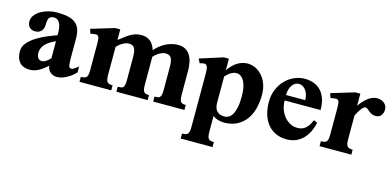

<svg xmlns="http://www.w3.org/2000/svg" viewBox="-54 -638 2225 1089"><g transform="rotate(15 1058.0 -93.0)"><path d="M374 -48.8Q369.1 -43 358.4 -33.7Q347.7 -24.4 333.3 -15.4Q318.8 -6.3 301.5 0.2Q284.2 6.8 266.1 6.8Q254.4 6.8 244.1 2.7Q233.9 -1.5 226.3 -8.5Q218.8 -15.6 214.4 -24.7Q210 -33.7 210 -43.9Q197.8 -33.7 185.8 -24.4Q173.8 -15.1 161.1 -8.1Q148.4 -1 134.5 2.9Q120.6 6.8 105 6.8Q67.4 6.8 47.1 -16.1Q26.9 -39.1 26.9 -80.1Q26.9 -107.9 46.1 -130.4Q65.4 -152.8 93.5 -170.4Q121.6 -188 153.3 -201.2Q185.1 -214.4 210 -223.1V-236.8Q210 -253.9 207.3 -268.3Q204.6 -282.7 199.2 -293.2Q193.8 -303.7 185.3 -309.6Q176.8 -315.4 165 -315.4Q146 -315.4 137.7 -304.4Q129.4 -293.5 129.4 -262.2Q129.4 -253.9 127 -244.9Q124.5 -235.8 118.9 -228.5Q113.3 -221.2 104 -216.3Q94.7 -211.4 80.6 -211.4Q60.1 -211.4 47.6 -223.6Q35.2 -235.8 35.2 -257.3Q35.2 -278.8 48.6 -295.7Q62 -312.5 82.5 -324Q103 -335.4 127.2 -341.3Q151.4 -347.2 172.9 -347.2Q211.9 -347.2 239.3 -341.1Q266.6 -335 283.7 -321Q300.8 -307.1 308.3 -285.2Q315.9 -263.2 315.9 -231.9V-131.8Q315.9 -117.7 316.2 -102.5Q316.4 -87.4 317.9 -77.6Q318.8 -70.8 322.3 -65.2Q325.7 -59.6 334 -59.6Q337.9 -59.6 343.8 -62.5Q349.6 -65.4 355.5 -69.3Q361.3 -73.2 366.5 -77.4Q371.6 -81.5 374 -84.5ZM210 -188Q186.5 -177.7 171.1 -166.7Q155.8 -155.8 146.7 -144.5Q137.7 -133.3 134 -121.3Q130.4 -109.4 130.4 -97.2Q130.4 -81.5 138.2 -69.8Q146 -58.1 160.6 -58.1Q172.9 -58.1 185.8 -66.9Q198.7 -75.7 210 -87.9Z M831.1 0V-29.3Q842.8 -29.3 850.6 -30.5Q858.4 -31.7 863 -37.1Q867.7 -42.5 869.6 -52.7Q871.6 -63 871.6 -81.5V-213.9Q871.6 -250.5 862.3 -266.4Q853 -282.2 829.6 -282.2Q814 -282.2 795.7 -272.2Q777.3 -262.2 760.7 -244.1V-81.1Q760.7 -64.9 762.5 -54.7Q764.2 -44.4 768.6 -38.8Q772.9 -33.2 780.3 -31.2Q787.6 -29.3 798.8 -29.3V0H615.2V-29.3Q627 -29.3 634.8 -30.5Q642.6 -31.7 647.2 -37.1Q651.9 -42.5 653.8 -52.7Q655.8 -63 655.8 -81.5V-214.4Q655.8 -251 646.5 -266.6Q637.2 -282.2 613.8 -282.2Q598.1 -282.2 579.8 -272.2Q561.5 -262.2 544.9 -244.1V-81.5Q544.9 -65.4 546.9 -55.2Q548.8 -44.9 553.2 -39.3Q557.6 -33.7 565.4 -31.5Q573.2 -29.3 585 -29.3V0H398.4V-29.3Q411.1 -29.3 419.2 -31.5Q427.2 -33.7 431.9 -39.3Q436.5 -44.9 438.2 -55.2Q439.9 -65.4 439.9 -81.5V-234.4Q439.9 -263.7 435.5 -273.9Q431.2 -284.2 419.4 -284.2Q413.1 -284.2 403.3 -282.7Q393.6 -281.2 387.7 -278.8L378.9 -306.2L515.6 -347.2H544.9V-285.6Q561 -296.4 574.5 -307.4Q587.9 -318.4 602.3 -327.1Q616.7 -335.9 632.8 -341.6Q648.9 -347.2 669.9 -347.2Q688 -347.2 701.4 -342.3Q714.8 -337.4 724.9 -328.6Q734.9 -319.8 741.7 -307.6Q748.5 -295.4 752.9 -280.8Q764.6 -294.4 779.1 -306.4Q793.5 -318.4 810.1 -327.4Q826.7 -336.4 845.7 -341.8Q864.7 -347.2 885.7 -347.2Q913.1 -347.2 930.7 -335.9Q948.2 -324.7 958.5 -306.6Q968.8 -288.6 972.9 -265.9Q977.1 -243.2 977.1 -220.2V-81.5Q977.1 -65.4 978.8 -55.2Q980.5 -44.9 984.9 -39.1Q989.3 -33.2 996.3 -31.2Q1003.4 -29.3 1014.6 -29.3V0Z M1417.5 -196.8Q1417.5 -152.8 1407.5 -114.7Q1397.5 -76.7 1376.5 -48.8Q1355.5 -21 1323.7 -4.9Q1292 11.2 1248.5 11.2Q1231.9 11.2 1212.9 5.4Q1193.8 -0.5 1183.1 -10.3V80.6Q1183.1 97.7 1185.1 107.9Q1187 118.2 1191.4 123.5Q1195.8 128.9 1203.6 130.9Q1211.4 132.8 1223.1 132.8V162.1H1036.1V132.8Q1049.3 132.8 1057.6 130.4Q1065.9 127.9 1070.3 122.1Q1074.7 116.2 1076.4 106.2Q1078.1 96.2 1078.1 80.6V-233.4Q1078.1 -262.2 1072.5 -272.7Q1066.9 -283.2 1056.2 -283.2Q1049.3 -283.2 1043 -281.7Q1036.6 -280.3 1029.8 -277.8L1017.1 -302.7L1153.8 -346.2H1183.1V-278.8Q1209.5 -315.4 1237.1 -331.3Q1264.6 -347.2 1293.9 -347.2Q1317.9 -347.2 1340.1 -336.7Q1362.3 -326.2 1379.6 -306.6Q1397 -287.1 1407.2 -259.3Q1417.5 -231.4 1417.5 -196.8ZM1309.1 -159.7Q1309.1 -181.6 1305.7 -202.9Q1302.2 -224.1 1294.7 -241Q1287.1 -257.8 1274.9 -268.1Q1262.7 -278.3 1245.6 -278.3Q1232.4 -278.3 1216.8 -269.8Q1201.2 -261.2 1183.1 -242.2V-87.4Q1183.1 -55.2 1198.7 -38.8Q1214.4 -22.5 1242.7 -22.5Q1255.4 -22.5 1267.3 -29.1Q1279.3 -35.6 1288.6 -51.3Q1297.9 -66.9 1303.5 -93.5Q1309.1 -120.1 1309.1 -159.7Z M1760.7 -124.5Q1755.4 -99.1 1744.4 -74.7Q1733.4 -50.3 1715.8 -31.2Q1698.2 -12.2 1673.8 -0.5Q1649.4 11.2 1617.2 11.2Q1581.1 11.2 1552.7 -1.7Q1524.4 -14.6 1504.9 -38.6Q1485.4 -62.5 1475.3 -95.5Q1465.3 -128.4 1465.3 -168.9Q1465.3 -210 1479.7 -243.2Q1494.1 -276.4 1517.3 -299.6Q1540.5 -322.8 1569.8 -335.2Q1599.1 -347.7 1629.4 -347.7Q1655.8 -347.7 1679.7 -339.6Q1703.6 -331.5 1721.7 -313.7Q1739.7 -295.9 1750.2 -267.6Q1760.7 -239.3 1760.7 -199.2H1549.8Q1549.8 -175.8 1557.1 -152.1Q1564.5 -128.4 1578.9 -109.6Q1593.3 -90.8 1613.8 -79.1Q1634.3 -67.4 1660.6 -67.4Q1685.1 -67.4 1704.6 -82Q1724.1 -96.7 1739.3 -133.8ZM1662.1 -231Q1662.1 -242.2 1659.2 -256.1Q1656.2 -270 1649.2 -282.2Q1642.1 -294.4 1630.6 -302.7Q1619.1 -311 1602.1 -311Q1592.3 -311 1582.8 -305.4Q1573.2 -299.8 1565.7 -289.3Q1558.1 -278.8 1553.7 -263.9Q1549.3 -249 1549.3 -231Z M2054.7 -347.2Q2066.4 -347.2 2077.1 -343.5Q2087.9 -339.8 2095.9 -333.3Q2104 -326.7 2108.6 -317.1Q2113.3 -307.6 2113.3 -295.9Q2113.3 -276.9 2102.8 -262.2Q2092.3 -247.6 2069.8 -247.6Q2055.2 -247.6 2045.7 -252.7Q2036.1 -257.8 2029.1 -263.7Q2022 -269.5 2016.1 -274.7Q2010.3 -279.8 2003.4 -279.8Q1998 -279.8 1991.9 -274.9Q1985.8 -270 1979.5 -261.5Q1973.1 -252.9 1966.8 -242.2Q1960.4 -231.4 1954.6 -219.7V-81.1Q1954.6 -64.9 1956.5 -54.9Q1958.5 -44.9 1962.9 -39.3Q1967.3 -33.7 1975.1 -31.5Q1982.9 -29.3 1994.6 -29.3V0H1808.1V-29.3Q1821.3 -29.3 1829.3 -31.2Q1837.4 -33.2 1841.8 -39.1Q1846.2 -44.9 1847.9 -54.9Q1849.6 -64.9 1849.6 -81.1V-234.4Q1849.6 -263.7 1845.2 -273.9Q1840.8 -284.2 1829.1 -284.2Q1823.2 -284.2 1813 -282.7Q1802.7 -281.2 1797.4 -278.8L1788.6 -306.2L1925.3 -347.2H1954.6V-275.9Q1962.9 -289.1 1974.1 -302Q1985.4 -314.9 1998 -325Q2010.7 -335 2025.1 -341.1Q2039.6 -347.2 2054.7 -347.2Z"/></g></svg>

Font: Scheherazade
Style: Bold
Weight: 700
Version: Version 2.100 (build 932/914)